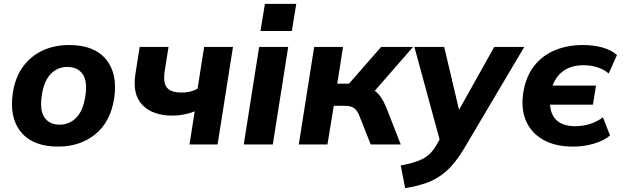

<svg xmlns="http://www.w3.org/2000/svg" viewBox="-20 -751 3247 998"><path d="M282 11Q152 11 89.5 -64Q27 -139 47 -270Q60 -352 101 -406.5Q142 -461 203 -489Q264 -517 340 -517Q470 -517 531.5 -442Q593 -367 573 -237Q553 -115 474 -52Q395 11 282 11ZM290 -103Q340 -103 375.5 -138.5Q411 -174 423 -247Q436 -329 409.5 -366Q383 -403 330 -403Q280 -403 245 -368Q210 -333 198 -260Q185 -178 211 -140.5Q237 -103 290 -103Z M965 0 992 -172Q964 -161 934.5 -155.5Q905 -150 876 -150Q774 -150 720.5 -205Q667 -260 684 -367L706 -507H856L836 -381Q827 -323 847 -296.5Q867 -270 924 -270Q972 -270 1007 -290L1041 -507H1191L1111 0Z M1334 -590 1357 -731H1520L1497 -590ZM1247 0 1327 -507H1478L1398 0Z M1533 0 1613 -507H1763L1733 -316H1794L1961 -507H2127L1928 -279Q1946 -266 1960 -245.5Q1974 -225 1986 -197L2063 0H1907L1848 -149Q1836 -179 1819 -190Q1802 -201 1774 -201H1715L1682 0Z M2086 227 2063 109Q2136 96 2177.5 74.5Q2219 53 2247 6L2265 -26L2134 -507H2289L2366 -180L2549 -507H2705L2393 20Q2347 97 2300.5 138Q2254 179 2201.5 198Q2149 217 2086 227Z M2959 11Q2866 11 2803.5 -24.5Q2741 -60 2714 -123Q2687 -186 2700 -270Q2713 -352 2755.5 -407Q2798 -462 2863.5 -489.5Q2929 -517 3010 -517Q3067 -517 3113.5 -503.5Q3160 -490 3187 -465L3144 -369Q3118 -391 3084.5 -401.5Q3051 -412 3014 -412Q2893 -412 2852 -306H3078L3062 -207H2839Q2843 -151 2876.5 -123Q2910 -95 2970 -95Q3008 -95 3044.5 -106Q3081 -117 3114 -141L3151 -47Q3121 -21 3069 -5Q3017 11 2959 11Z"/></svg>

Font: Mulish ExtraBold
Style: Italic
Weight: 800
Italic angle: -9°
Designer: Vernon Adams
Foundry: Vernon Adams
Version: Version 3.603; ttfautohint (v1.8.3)